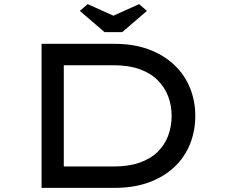

<svg xmlns="http://www.w3.org/2000/svg" viewBox="-20 -913 1097 933"><path d="M182 0V-700H536Q632 -700 705.5 -672Q779 -644 829 -595.5Q879 -547 904 -484Q929 -421 929 -350Q929 -278 904 -214.5Q879 -151 829 -103Q779 -55 705.5 -27.5Q632 0 536 0ZM290 -93 287 -104H531Q606 -104 659.5 -123Q713 -142 747 -176Q781 -210 797.5 -254.5Q814 -299 814 -350Q814 -400 797.5 -444Q781 -488 747 -522.5Q713 -557 659.5 -576.5Q606 -596 531 -596H284L290 -605ZM488 -757 368 -860 406 -893 546 -830H516L656 -893L694 -860L574 -757Z"/></svg>

Font: Lexend Zetta
Style: Regular
Weight: 400
Designer: Bonnie Shaver-Troup, Thomas Jockin
Foundry: Lexend
Version: Version 1.007